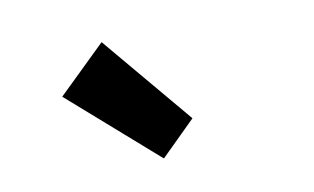

<svg xmlns="http://www.w3.org/2000/svg" viewBox="-43 -1014 717 438"><g transform="rotate(-10 315.5 -795.0)"><path d="M306 -652 102 -831 212 -938 386 -731Z"/></g></svg>

Font: Noto Sans KR Thin ExtraBold
Style: Regular
Weight: 800
Version: Version 2.004-H2;hotconv 1.0.118;makeotfexe 2.5.65603